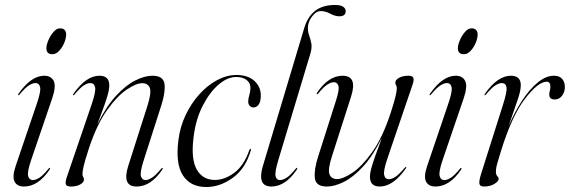

<svg xmlns="http://www.w3.org/2000/svg" viewBox="-20 -742 2291 772"><path d="M190.5 -524Q166.5 -524 166.5 -548Q166.5 -561.5 174.5 -580.2Q182.5 -599 195 -613.5Q207.5 -628 221 -628Q235 -628 240.5 -620.8Q246 -613.5 246 -604Q246 -587.5 238 -569Q230 -550.5 217.5 -537.2Q205 -524 190.5 -524ZM104.5 -96.5Q89 -50.5 93.2 -34.2Q97.5 -18 112 -18Q123.5 -18 138.2 -27.2Q153 -36.5 175 -63.5Q178.5 -68 180.5 -67Q182.5 -65.5 179.5 -60Q133.5 8 76.5 8Q48.5 8 38.5 -12Q28.5 -32 43 -74.5L126 -319Q144.5 -372 141.5 -390Q138.5 -408 122 -408Q111.5 -408 96.5 -398.8Q81.5 -389.5 58.5 -362Q55.5 -358 53 -359.5Q51.5 -360.5 54 -364.5Q105 -437.5 158 -437.5Q185 -437.5 195.8 -416.8Q206.5 -396 190 -347Z M274 -359.5Q272 -360.5 275 -364.5Q326 -437.5 380 -437.5Q419.5 -437.5 419.5 -398.5Q419.5 -380.5 410.2 -350.8Q401 -321 389.5 -291Q378 -261 371.5 -242Q407 -314 446.5 -356.8Q486 -399.5 524 -418.5Q562 -437.5 592.5 -437.5Q637.5 -437.5 641.5 -404Q645.5 -370.5 628.5 -318L557.5 -96.5Q542 -48 546.8 -33Q551.5 -18 565 -18Q576 -18 591 -27.5Q606 -37 628 -63.5Q631.5 -68 633.5 -67Q635.5 -65.5 632.5 -60Q586.5 8 529.5 8Q469.5 8 495.5 -74.5L572.5 -315.5Q589.5 -369 582.5 -388.2Q575.5 -407.5 551.5 -407.5Q528 -407.5 489.8 -382Q451.5 -356.5 410.2 -298.8Q369 -241 337 -144Q320.5 -93 316 -72.5Q311.5 -52 311.5 -42Q311.5 -35 314.5 -30.8Q317.5 -26.5 317.5 -19.5Q317.5 -9 302.8 -0.5Q288 8 265 8Q247.5 8 244.8 -1Q242 -10 248 -28L347.5 -319.5Q366 -373 362.5 -390.5Q359 -408 343 -408Q332 -408 317.2 -398.8Q302.5 -389.5 279.5 -362Q276 -358 274 -359.5Z M929.5 -432.5Q894.5 -432.5 858.5 -401.5Q822.5 -370.5 794.8 -316.2Q767 -262 758.5 -192Q747 -103.5 770.8 -61Q794.5 -18.5 844 -18.5Q883 -18.5 922 -47.2Q961 -76 982.5 -138.5Q985 -144 987 -144Q990.5 -143.5 988.5 -137.5Q967.5 -64.5 916.2 -27.2Q865 10 809.5 10Q745.5 10 715.2 -37.2Q685 -84.5 697.5 -179.5Q704 -232 726.2 -279Q748.5 -326 781 -362.2Q813.5 -398.5 852.2 -419.5Q891 -440.5 930.5 -440.5Q977.5 -440.5 1003.8 -415.8Q1030 -391 1028.5 -355Q1028 -331.5 1019.5 -320.8Q1011 -310 999.5 -310Q990.5 -310 984.2 -316.5Q978 -323 978 -334Q978.5 -347.5 982.8 -361Q987 -374.5 987 -389Q987 -408 971.8 -420.2Q956.5 -432.5 929.5 -432.5Z M1327 -722Q1350 -722 1360 -714.8Q1370 -707.5 1370 -697.5Q1370 -676.5 1344.5 -676.5Q1327 -676.5 1307.8 -687Q1288.5 -697.5 1269.5 -697.5Q1251 -697.5 1234.5 -675.5Q1218 -653.5 1218 -629.5Q1218 -614 1223.2 -599.2Q1228.5 -584.5 1231.8 -567.2Q1235 -550 1228 -526.5L1098.5 -96.5Q1084.5 -49.5 1088 -33.8Q1091.5 -18 1106 -18Q1117.5 -18 1132.2 -27.2Q1147 -36.5 1169 -63.5Q1172 -68 1174.5 -67Q1176.5 -65.5 1173.5 -60Q1127 8 1071.5 8Q1012.5 8 1037 -74.5L1203.5 -630Q1217 -675 1247.2 -698.5Q1277.5 -722 1327 -722Z M1613 -70Q1615 -69 1612 -65Q1561 8 1507 8Q1467.5 8 1467.5 -31Q1467.5 -49 1476.8 -78.8Q1486 -108.5 1497.5 -138.5Q1509 -168.5 1515 -187.5Q1479.5 -115.5 1440.2 -72.8Q1401 -30 1363.2 -11Q1325.5 8 1294.5 8Q1250 8 1246 -25.5Q1242 -59 1259 -112L1329.5 -333Q1345.5 -381.5 1340.8 -396.5Q1336 -411.5 1322.5 -411.5Q1311.5 -411.5 1296.5 -402.2Q1281.5 -393 1259.5 -366Q1256 -362 1254 -363Q1252 -364 1255 -369.5Q1301 -437.5 1357.5 -437.5Q1418 -437.5 1392 -355L1315 -114.5Q1297.5 -60.5 1304.8 -41.2Q1312 -22 1336 -22Q1359 -22 1397.2 -47.5Q1435.5 -73 1476.8 -130.8Q1518 -188.5 1550 -285.5Q1566.5 -336.5 1571 -357Q1575.5 -377.5 1575.5 -387.5Q1575.5 -395 1572.5 -399.2Q1569.5 -403.5 1569.5 -410Q1569.5 -420.5 1584.2 -429Q1599 -437.5 1622 -437.5Q1639.5 -437.5 1642.2 -428.5Q1645 -419.5 1639 -402L1539.5 -110Q1521 -56.5 1524.5 -39Q1528 -21.5 1544 -21.5Q1555 -21.5 1569.8 -31Q1584.5 -40.5 1607.5 -67.5Q1610.5 -71.5 1613 -70Z M1845 -524Q1821 -524 1821 -548Q1821 -561.5 1829 -580.2Q1837 -599 1849.5 -613.5Q1862 -628 1875.5 -628Q1889.5 -628 1895 -620.8Q1900.5 -613.5 1900.5 -604Q1900.5 -587.5 1892.5 -569Q1884.5 -550.5 1872 -537.2Q1859.5 -524 1845 -524ZM1759 -96.5Q1743.5 -50.5 1747.8 -34.2Q1752 -18 1766.5 -18Q1778 -18 1792.8 -27.2Q1807.5 -36.5 1829.5 -63.5Q1833 -68 1835 -67Q1837 -65.5 1834 -60Q1788 8 1731 8Q1703 8 1693 -12Q1683 -32 1697.5 -74.5L1780.5 -319Q1799 -372 1796 -390Q1793 -408 1776.5 -408Q1766 -408 1751 -398.8Q1736 -389.5 1713 -362Q1710 -358 1707.5 -359.5Q1706 -360.5 1708.5 -364.5Q1759.5 -437.5 1812.5 -437.5Q1839.5 -437.5 1850.2 -416.8Q1861 -396 1844.5 -347Z M1928.5 -359.5Q1927 -360.5 1929.5 -364.5Q1980.5 -437.5 2034.5 -437.5Q2074 -437.5 2074 -399.5Q2074 -377 2061.8 -342.2Q2049.5 -307.5 2024.5 -233.5Q2048.5 -290.5 2078.8 -336.8Q2109 -383 2142 -410.2Q2175 -437.5 2207.5 -437.5Q2230.5 -437.5 2241.5 -423.5Q2252.5 -409.5 2251 -387.5Q2249.5 -368 2238.2 -355Q2227 -342 2211 -342Q2188.5 -342 2188.5 -361Q2188.5 -370 2190.8 -377.5Q2193 -385 2193 -392.5Q2193 -413.5 2178.5 -413.5Q2143.5 -413.5 2090.5 -344.2Q2037.5 -275 1993.5 -132Q1985.5 -105 1979.8 -86.2Q1974 -67.5 1974 -51Q1974 -39.5 1979.5 -34Q1985 -28.5 1985 -22.5Q1985 -13 1967.8 -2.5Q1950.5 8 1926.5 8Q1909 8 1907.5 -4Q1906 -16 1914 -41.5L2002 -319.5Q2019.5 -373.5 2016.5 -390.8Q2013.5 -408 1997.5 -408Q1986.5 -408 1971.8 -398.8Q1957 -389.5 1934 -362Q1930.5 -358 1928.5 -359.5Z"/></svg>

Font: Fraunces 144pt Light
Style: Italic
Weight: 300
Italic angle: -16°
Version: Version 1.000;[0bf87f6ff]